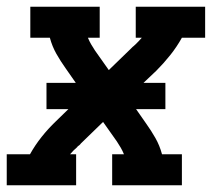

<svg xmlns="http://www.w3.org/2000/svg" viewBox="-27 -550 647 570"><path d="M-7 0V-92H62Q77 -119 96.5 -143.5Q116 -168 139 -190L176 -226H111V-304H198L168 -347Q153 -368 140.5 -390Q128 -412 121 -438H63V-530H269V-438H234Q238 -428 243.5 -418.5Q249 -409 255 -400L296 -342L362 -406Q365 -409 367 -411Q369 -413 372 -415Q372 -415 372 -415Q372 -415 372 -416H373Q373 -416 373 -416Q373 -416 373 -416Q378 -421 383.5 -426.5Q389 -432 394 -438H376V-530H582V-438H513Q498 -411 478.5 -386.5Q459 -362 437 -340L399 -304H464V-226H377L407 -183Q422 -162 434.5 -140Q447 -118 454 -92H513V0H306V-92H341Q337 -102 331.5 -111.5Q326 -121 320 -130L279 -188L213 -124Q211 -121 208.5 -119Q206 -117 203 -115Q203 -115 203 -115Q203 -115 203 -114Q203 -114 203 -114Q203 -114 203 -114Q197 -109 191.5 -103.5Q186 -98 181 -92H199V0Z"/></svg>

Font: Iosevka Curly Slab SmBdExObl
Style: Regular
Weight: 600
Width: 7
Italic angle: -9°
Monospace: yes
Designer: Belleve Invis
Foundry: Belleve Invis
Version: Version 11.1.0; ttfautohint (v1.8.3)